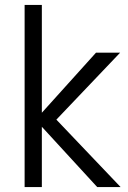

<svg xmlns="http://www.w3.org/2000/svg" viewBox="-20 -760 520 780"><path d="M80 -740H150V-302L370 -546H468L209 -274L470 0H375L150 -245V0H80Z"/></svg>

Font: SVN-Poppins Light
Style: Regular
Weight: 300
Designer: Ninad Kale (Devanagari), Jonny Pinhorn (Latin)
Foundry: Indian Type Foundry
Version: Version 3.002 2017; ttfautohint (v1.8.3)